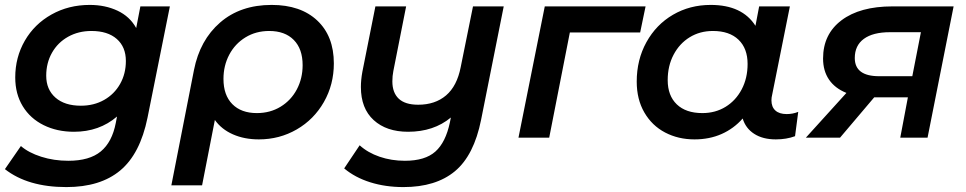

<svg xmlns="http://www.w3.org/2000/svg" viewBox="-24 -560 3930 781"><path d="M667 -534 576 -81Q546 66 465 133.5Q384 201 246 201Q89 201 -4 128L61 34Q92 61 143.5 77.5Q195 94 254 94Q340 94 386 56Q432 18 447 -60L452 -86Q380 -24 277 -24Q208 -24 153.5 -51Q99 -78 68.5 -128Q38 -178 38 -245Q38 -327 77 -394.5Q116 -462 185.5 -501Q255 -540 341 -540Q404 -540 454 -516.5Q504 -493 530 -446L547 -534ZM488 -312Q488 -369 451 -401.5Q414 -434 348 -434Q295 -434 253 -410.5Q211 -387 187.5 -345.5Q164 -304 164 -252Q164 -196 201.5 -163Q239 -130 305 -130Q358 -130 399.5 -153.5Q441 -177 464.5 -218.5Q488 -260 488 -312Z M1334 -302Q1334 -216 1293.5 -145Q1253 -74 1183 -33.5Q1113 7 1029 7Q970 7 923.5 -13.5Q877 -34 850 -72L798 194H673L765 -275Q789 -397 871.5 -468.5Q954 -540 1081 -540Q1199 -540 1266.5 -476.5Q1334 -413 1334 -302ZM1207 -295Q1207 -361 1171 -397.5Q1135 -434 1071 -434Q1017 -434 974.5 -408Q932 -382 908.5 -337.5Q885 -293 885 -239Q885 -173 921 -136.5Q957 -100 1021 -100Q1075 -100 1117.5 -126Q1160 -152 1183.5 -196.5Q1207 -241 1207 -295Z M2025 -534 1933 -73Q1904 72 1826.5 136.5Q1749 201 1617 201Q1544 201 1482 181.5Q1420 162 1376 125L1439 31Q1472 61 1520 77.5Q1568 94 1623 94Q1705 94 1747 56.5Q1789 19 1806 -62L1810 -82Q1740 -24 1636 -24Q1548 -24 1496 -71.5Q1444 -119 1444 -206Q1444 -235 1450 -268L1503 -534H1628L1576 -271Q1572 -251 1572 -229Q1572 -183 1598 -158.5Q1624 -134 1677 -134Q1746 -134 1790.5 -172Q1835 -210 1850 -287L1900 -534Z M2580 -428H2294L2210 0H2085L2192 -534H2602Z M3223 -105 3210 -6Q3175 7 3132 7Q3079 7 3044 -15.5Q3009 -38 2997 -78Q2961 -37 2911.5 -15Q2862 7 2801 7Q2735 7 2681.5 -21Q2628 -49 2597 -102.5Q2566 -156 2566 -228Q2566 -317 2605.5 -388.5Q2645 -460 2713.5 -500Q2782 -540 2867 -540Q2995 -540 3049 -455L3064 -534H3189L3117 -175Q3114 -163 3114 -152Q3114 -125 3130 -110.5Q3146 -96 3176 -96Q3201 -96 3223 -105ZM3017 -300Q3017 -363 2980 -398.5Q2943 -434 2876 -434Q2823 -434 2781.5 -408.5Q2740 -383 2716 -337.5Q2692 -292 2692 -234Q2692 -171 2729 -135.5Q2766 -100 2833 -100Q2886 -100 2927.5 -125.5Q2969 -151 2993 -196.5Q3017 -242 3017 -300Z M3855 -534 3749 0H3638L3669 -164H3532L3393 0H3254L3419 -182Q3372 -201 3348 -236.5Q3324 -272 3324 -322Q3324 -421 3399 -477.5Q3474 -534 3606 -534ZM3453 -324Q3453 -250 3552 -250H3687L3722 -429H3596Q3527 -429 3490 -402Q3453 -375 3453 -324Z"/></svg>

Font: Montserrat Alternates SemiBold
Style: Italic
Weight: 600
Italic angle: -11.3°
Designer: Julieta Ulanovsky
Foundry: Julieta Ulanovsky
Version: Version 7.200